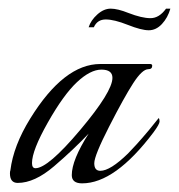

<svg xmlns="http://www.w3.org/2000/svg" viewBox="-20 -421 414 444"><path d="M347 -148Q349 -146 349 -140Q349 -134 335 -115Q246 3 170 3Q146 3 146 -16Q146 -51 185 -112Q150 -75 105 -36.5Q60 2 21 2Q3 2 3 -20Q3 -25 4 -27Q11 -84 50 -147Q128 -273 212 -273H327Q332 -273 332 -269Q332 -261 323 -261Q309 -261 288 -228.5Q267 -196 232.5 -128.5Q198 -61 198 -43.5Q198 -26 212 -26Q235 -26 276 -66Q298 -89 309 -102Q320 -115 323.5 -119Q327 -123 347 -148ZM240 -241Q240 -260 214.5 -260Q189 -260 158 -231Q127 -202 90.5 -137.5Q54 -73 54 -44Q54 -32 62 -32Q91 -32 165.5 -120.5Q240 -209 240 -241ZM197 -358H185Q190 -374 205 -387.5Q220 -401 236 -401Q252 -401 277 -391Q308 -379 328 -379Q348 -379 364 -401H374Q368 -380 354.5 -365.5Q341 -351 324 -351Q307 -351 275.5 -363.5Q244 -376 224.5 -376Q205 -376 197 -358Z"/></svg>

Font: Italianno
Style: Regular
Weight: 400
Designer: Robert E. Leuschke
Foundry: Robert E. Leuschke
Version: Version 1.003